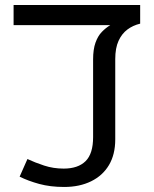

<svg xmlns="http://www.w3.org/2000/svg" viewBox="-20 -735 612 763"><path d="M235 8Q180 8 136 -4Q92 -16 58 -33L89 -103Q119 -89 155.5 -77Q192 -65 233 -65Q290 -65 320 -94.5Q350 -124 350 -190V-499Q350 -539 359.5 -565.5Q369 -592 384.5 -608Q400 -624 418 -635H34V-715H537V-641Q508 -634 486 -617.5Q464 -601 451 -572.5Q438 -544 438 -500V-181Q438 -121 413 -79Q388 -37 342 -14.5Q296 8 235 8Z"/></svg>

Font: bangla115
Style: Regular
Weight: 400
Designer: Jelle Bosma - Monotype Design Team
Foundry: Monotype Imaging Inc.
Version: Version 2.003